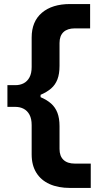

<svg xmlns="http://www.w3.org/2000/svg" viewBox="-20 -794 485 937"><path d="M322.3 123.2Q263.8 123.2 221.7 104.2Q179.6 85.2 157.1 48.6Q134.5 12 134.5 -40.3Q134.5 -54.8 134.5 -69.1Q134.5 -83.4 134.5 -97.7Q134.5 -112 134.5 -126.3Q134.5 -140.5 134.5 -154.8Q134.5 -169.1 134.5 -183.6Q134.5 -214.3 124 -234Q113.5 -253.7 95.6 -263Q77.8 -272.4 55.4 -272.4H16.2V-378.4H55.4Q77.8 -378.4 95.6 -387.7Q113.5 -397 124 -416.7Q134.5 -436.4 134.5 -467Q134.5 -481.6 134.5 -495.9Q134.5 -510.3 134.5 -524.6Q134.5 -538.9 134.5 -553.3Q134.5 -567.6 134.5 -582Q134.5 -596.4 134.5 -610.8Q134.5 -689.3 184.6 -731.8Q234.6 -774.3 322.3 -774.3H419.8V-655.5Q396.6 -655.5 377.5 -655.5Q358.4 -655.5 345.2 -655.5Q309 -655.5 289.7 -637.3Q270.5 -619 270.5 -584.1V-472.6Q270.5 -433.1 260.2 -406.5Q249.9 -379.9 229.4 -362.2Q208.8 -344.4 178 -331.3V-319.8Q208.8 -306.8 229.4 -288.6Q249.9 -270.4 260.2 -243.6Q270.5 -216.8 270.5 -178.2V-67Q270.5 -32.3 289.7 -14Q309 4.4 345.2 4.4Q358.2 4.4 377.8 4.4Q397.4 4.4 422.9 4.4V123.2Z"/></svg>

Font: Commissioner Thin
Style: Regular
Weight: 100
Designer: Kostas Bartsokas
Foundry: Kostas Bartsokas
Version: Version 1.001;gftools[0.9.23]